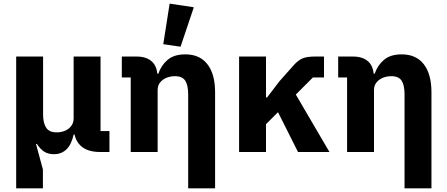

<svg xmlns="http://www.w3.org/2000/svg" viewBox="-20 -836 2456 1056"><path d="M216 200H69V-525H217V-206Q217 -159 234 -133.5Q251 -108 291 -108Q317 -108 338 -117Q359 -126 372 -143.5Q385 -161 385 -185V-525H533V-115H582V0H532Q459 0 423 -35Q387 -70 387 -128V-132L435 -96H385Q373 -41 345.5 -14.5Q318 12 277 12Q246 12 224.5 -1Q203 -14 183 -44H178L216 96Z M847 0H699V-410H650V-525H732Q786 -525 816 -497Q846 -469 846 -413V-406L809 -431H851Q866 -476 901.5 -506.5Q937 -537 999 -537Q1079 -537 1121 -482.5Q1163 -428 1163 -329V200H1015V-317Q1015 -367 999 -392Q983 -417 942 -417Q918 -417 896.5 -408.5Q875 -400 861 -383Q847 -366 847 -340ZM1046 -796 973 -579 878 -593 913 -816Z M1619 0 1509 -219 1443 -153V0H1295V-525H1443V-300H1449L1516 -388L1595 -477Q1621 -506 1645.5 -515.5Q1670 -525 1710 -525H1762V-410H1701L1607 -316L1792 0Z M2037 0H1889V-410H1840V-525H1922Q1976 -525 2006 -497Q2036 -469 2036 -413V-406L1999 -431H2041Q2056 -476 2091.5 -506.5Q2127 -537 2189 -537Q2269 -537 2311 -482.5Q2353 -428 2353 -329V200H2205V-317Q2205 -367 2189 -392Q2173 -417 2132 -417Q2108 -417 2086.5 -408.5Q2065 -400 2051 -383Q2037 -366 2037 -340Z"/></svg>

Font: IBM Plex Sans Var
Style: Regular
Weight: 400
Designer: Mike Abbink, Paul van der Laan, Pieter van Rosmalen
Foundry: Bold Monday
Version: Version 3.000